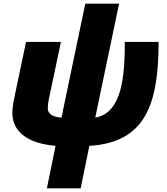

<svg xmlns="http://www.w3.org/2000/svg" viewBox="-20 -780 907 1040"><path d="M234 240H417L464 10C766 -8 839 -212 839 -553H656C656 -373 643 -168 496 -143L625 -760H442L313 -143C279 -145 239 -157 239 -192C239 -206 240 -220 244 -240L310 -553H121L56 -243C51 -221 47 -190 47 -168C47 -67 129 -3 281 10Z"/></svg>

Font: Noto Sans UI Black
Style: Italic
Weight: 900
Italic angle: -372°
Designer: Monotype Design Team
Foundry: Monotype Imaging Inc.
Version: Version 1.901